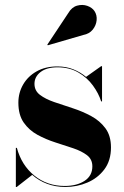

<svg xmlns="http://www.w3.org/2000/svg" viewBox="-20 -733 492 763"><path d="M311 -594 170 -553 168 -555.5 251 -680.5Q265 -704.5 286.2 -710.5Q307.5 -716.5 326.8 -709.8Q346 -703 355.5 -689Q366 -673 364 -652.5Q362 -632 348.5 -615.2Q335 -598.5 311 -594ZM46.5 10H43V-145.5H47Q65.5 -76.5 116.5 -35.2Q167.5 6 237 6Q285 6 316 -14.2Q347 -34.5 347 -72Q347 -100 325.8 -116.2Q304.5 -132.5 271 -143.8Q237.5 -155 200 -167Q162.5 -179 129 -197.2Q95.5 -215.5 74.2 -246Q53 -276.5 53 -325Q53 -364.5 72 -397.2Q91 -430 125.8 -449.5Q160.5 -469 208 -469Q243 -469 271.5 -457.5Q300 -446 322 -427.5L382 -470H385.5V-330H382Q372 -362 349.2 -393.2Q326.5 -424.5 291.2 -445Q256 -465.5 208.5 -465.5Q165.5 -465.5 141.2 -446.8Q117 -428 117 -400Q117 -372.5 138.8 -356Q160.5 -339.5 195.2 -327.5Q230 -315.5 268.8 -303Q307.5 -290.5 342.2 -271.8Q377 -253 399 -223.2Q421 -193.5 421 -147Q421 -95 394.8 -60Q368.5 -25 327.2 -7.5Q286 10 240 10Q200.5 10 167.2 -2.5Q134 -15 108 -38Z"/></svg>

Font: Bodoni* 48pt
Style: Bold
Weight: 700
Version: Version 2.3